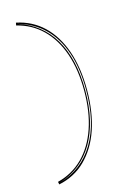

<svg xmlns="http://www.w3.org/2000/svg" viewBox="-134 -881 706 1033"><g transform="rotate(-15 219.5 -364.5)"><path d="M63 86 60 71Q143 50 202 -9Q261 -68 292 -159Q323 -250 323 -367Q323 -484 292 -574Q261 -664 202 -722Q143 -780 60 -800L63 -815Q150 -797 211.5 -738.5Q273 -680 306 -586Q339 -492 339 -367Q339 -305 330.5 -249.5Q322 -194 306 -147Q290 -100 266 -61Q242 -22 211.5 8Q181 38 143.5 57.5Q106 77 63 86ZM70 77Q197 42 265.5 -73Q334 -188 334 -367Q334 -488 303 -578Q272 -668 213.5 -725.5Q155 -783 70 -806Q132 -787 180.5 -749Q229 -711 262 -655.5Q295 -600 312 -528Q329 -456 329 -367Q329 -279 312 -206Q295 -133 262 -76.5Q229 -20 180.5 19Q132 58 70 77Z"/></g></svg>

Font: Kalnia Glaze Thin Thin
Style: Regular
Weight: 250
Version: Version 1.110